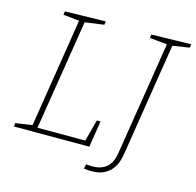

<svg xmlns="http://www.w3.org/2000/svg" viewBox="-116 -814 1083 1062"><g transform="rotate(15 425.0 -282.5)"><path d="M455 -151H476L452 0H20L23 -20L118 -34L217 -658L125 -668L128 -688L361 -693L358 -673L249 -658L148 -27H422ZM623 -688 850 -693 847 -673 751 -658 649 -15Q646 4 639 28.5Q632 53 615.5 75.5Q599 98 570.5 113Q542 128 497 128Q477 128 455 125L460 99Q468 99 476 100Q484 101 494 101Q532 101 555.5 89Q579 77 591.5 59.5Q604 42 609.5 22.5Q615 3 617 -11L720 -658L620 -668Z"/></g></svg>

Font: Bitter ExtraLight
Style: Italic
Weight: 200
Italic angle: -9°
Designer: Sol Matas, and Bitter project Authors
Foundry: Sol Matas
Version: Version 2.001